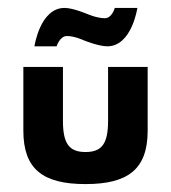

<svg xmlns="http://www.w3.org/2000/svg" viewBox="-20 -457 431 485"><path d="M39 -288V-127C39 -30 88 8 196 8C304 8 353 -30 353 -127V-288H253V-152C253 -95 238 -73 196 -73C154 -73 139 -95 139 -152V-288ZM192 -355C192 -355 229 -340 251 -340C313 -340 327 -437 327 -437H270C270 -437 263 -411 245 -411C225 -411 202 -421 202 -421C202 -421 165 -437 143 -437C81 -437 67 -340 67 -340H123C123 -340 131 -366 149 -366C169 -366 192 -355 192 -355Z"/></svg>

Font: Hussar Tani
Style: Bold
Weight: 700
Foundry: Cannot Into Space Fonts
Version: Version 0.92